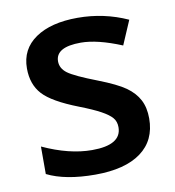

<svg xmlns="http://www.w3.org/2000/svg" viewBox="-68 -611 623 682"><g transform="rotate(-10 243.5 -270.0)"><path d="M444.8 -153.8Q444.8 -74.7 387.2 -32.5Q329.6 9.8 222.2 9.8Q114.3 9.8 48.8 -22.9V-122.1Q144 -78.1 226.1 -78.1Q332 -78.1 332 -142.1Q332 -162.6 320.3 -176.3Q308.6 -189.9 281.7 -204.6Q254.9 -219.2 207 -237.8Q113.8 -273.9 80.8 -310.1Q47.9 -346.2 47.9 -403.8Q47.9 -473.1 103.8 -511.5Q159.7 -549.8 255.9 -549.8Q351.1 -549.8 436 -511.2L398.9 -424.8Q311.5 -460.9 252 -460.9Q161.1 -460.9 161.1 -409.2Q161.1 -383.8 184.8 -366.2Q208.5 -348.6 288.1 -317.9Q355 -292 385.3 -270.5Q415.5 -249 430.2 -220.9Q444.8 -192.9 444.8 -153.8Z"/></g></svg>

Font: f4_1792           
Style: Regular
Weight: 600
Foundry: Ascender Corporation
Version: Version 1.10